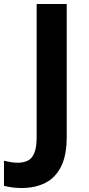

<svg xmlns="http://www.w3.org/2000/svg" viewBox="-94 -734 445 964"><path d="M15 210Q-14 210 -36 206.5Q-58 203 -74 199V73Q-58 77 -40.5 80Q-23 83 -3 83Q23 83 44.5 73Q66 63 78 35Q90 7 90 -45V-714H241V-46Q241 46 212.5 102.5Q184 159 133 184.5Q82 210 15 210Z"/></svg>

Font: Noto Sans Adlam Unjoined
Style: Bold
Weight: 700
Version: Version 3.001